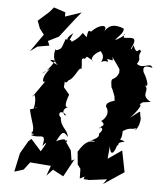

<svg xmlns="http://www.w3.org/2000/svg" viewBox="-57 -855 800 945"><g transform="rotate(5 343.0 -382.5)"><path d="M647 -378 686 -383C627 -415 680 -437 650 -462C679 -448 648 -513 638 -527C633 -548 635 -563 680 -551C667 -581 635 -538 602 -564C625 -596 598 -592 617 -627C601 -653 603 -595 577 -654C567 -622 560 -629 574 -653C597 -706 545 -683 527 -687C519 -718 560 -710 487 -672C479 -674 532 -711 521 -732C475 -749 449 -743 428 -709C447 -748 400 -741 365 -704C360 -695 350 -728 344 -673C304 -708 345 -690 273 -644C265 -666 252 -629 277 -687C229 -651 265 -649 242 -655C226 -616 232 -604 199 -596C199 -619 176 -550 215 -524C183 -536 155 -554 200 -544C155 -465 109 -461 179 -503C133 -452 149 -420 164 -444L103 -357C113 -392 131 -337 109 -282C122 -323 154 -308 97 -295C109 -237 135 -194 113 -180C147 -168 112 -177 115 -169C157 -154 191 -195 174 -120C179 -129 212 -165 168 -94L117 -151L103 -138L67 -76L47 17L92 3L121 -35L224 -27L206 23L236 -9L289 19L337 -69L323 -61L315 -111C287 -156 274 -161 295 -157C275 -133 309 -184 239 -150C261 -191 269 -211 294 -176C292 -211 254 -220 252 -269C238 -274 237 -310 273 -287C283 -263 234 -305 287 -324C250 -308 287 -392 283 -384L254 -418C258 -477 253 -420 274 -454C303 -465 322 -532 332 -513C336 -551 318 -574 348 -566C334 -568 385 -587 347 -615C351 -562 346 -589 388 -557C371 -559 375 -590 419 -611C422 -604 443 -591 426 -558C456 -575 468 -546 454 -575C478 -574 488 -560 478 -588C531 -515 517 -536 519 -512C497 -461 477 -501 487 -442C488 -425 481 -464 506 -395L508 -377C521 -372 464 -370 469 -341C501 -300 445 -260 450 -270C488 -242 438 -245 451 -230C430 -240 484 -243 446 -205C453 -179 408 -174 391 -155C408 -170 419 -171 430 -164C400 -165 383 -163 349 -108L355 -45L370 -25L371 23L394 11L390 24L418 26L505 15L487 40L589 -28H588L567 -133L499 -86L505 -150C509 -105 526 -107 539 -153C558 -169 529 -165 576 -178C524 -201 562 -157 561 -228C598 -252 602 -237 628 -249C607 -219 646 -252 644 -299C632 -339 654 -343 592 -297C657 -367 645 -387 602 -343ZM152 -782 97 -733 111 -696 133 -667 72 -580 107 -606 165 -616 156 -638 208 -664C242 -707 274 -751 309 -792L229 -765V-786L171 -805Z"/></g></svg>

Font: Asimov Aggro
Style: CondIt
Weight: 500
Designer: Google
Version: Version 2.000980; 2014